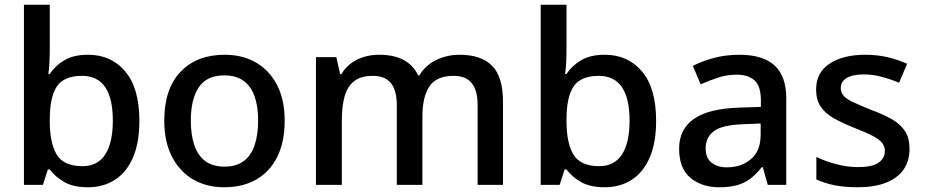

<svg xmlns="http://www.w3.org/2000/svg" viewBox="-20 -780 3901 810"><path d="M190 -578Q190 -545 188.5 -516Q187 -487 184 -468H190Q212 -502 251 -525.5Q290 -549 352 -549Q449 -549 508.5 -478.5Q568 -408 568 -270Q568 -178 541 -115.5Q514 -53 465 -21.5Q416 10 351 10Q289 10 250.5 -12.5Q212 -35 190 -65H182L161 0H81V-760H190ZM326 -460Q250 -460 220 -415.5Q190 -371 190 -276V-268Q190 -176 219.5 -127.5Q249 -79 328 -79Q392 -79 424 -128.5Q456 -178 456 -271Q456 -460 326 -460Z M1181 -271Q1181 -181 1149.5 -118Q1118 -55 1061 -22.5Q1004 10 925 10Q852 10 795.5 -22.5Q739 -55 706 -118Q673 -181 673 -271Q673 -405 741.5 -477Q810 -549 928 -549Q1003 -549 1059.5 -516.5Q1116 -484 1148.5 -422Q1181 -360 1181 -271ZM785 -271Q785 -211 800 -167Q815 -123 846.5 -100Q878 -77 927 -77Q976 -77 1007.5 -100Q1039 -123 1054 -167Q1069 -211 1069 -271Q1069 -331 1054 -373.5Q1039 -416 1007.5 -439Q976 -462 926 -462Q852 -462 818.5 -411.5Q785 -361 785 -271Z M1919 -549Q2010 -549 2056 -502.5Q2102 -456 2102 -351V0H1995V-336Q1995 -399 1970 -429.5Q1945 -460 1894 -460Q1822 -460 1792 -416Q1762 -372 1762 -288V0H1654V-336Q1654 -399 1629 -429.5Q1604 -460 1553 -460Q1503 -460 1474.5 -438Q1446 -416 1434 -374Q1422 -332 1422 -271V0H1313V-539H1399L1415 -467H1420Q1436 -494 1460.5 -512.5Q1485 -531 1515.5 -540Q1546 -549 1579 -549Q1641 -549 1682 -527.5Q1723 -506 1744 -462H1749Q1776 -506 1821.5 -527.5Q1867 -549 1919 -549Z M2370 -578Q2370 -545 2368.5 -516Q2367 -487 2364 -468H2370Q2392 -502 2431 -525.5Q2470 -549 2532 -549Q2629 -549 2688.5 -478.5Q2748 -408 2748 -270Q2748 -178 2721 -115.5Q2694 -53 2645 -21.5Q2596 10 2531 10Q2469 10 2430.5 -12.5Q2392 -35 2370 -65H2362L2341 0H2261V-760H2370ZM2506 -460Q2430 -460 2400 -415.5Q2370 -371 2370 -276V-268Q2370 -176 2399.5 -127.5Q2429 -79 2508 -79Q2572 -79 2604 -128.5Q2636 -178 2636 -271Q2636 -460 2506 -460Z M3099 -549Q3198 -549 3247.5 -504Q3297 -459 3297 -365V0H3219L3198 -75H3194Q3171 -46 3146.5 -27Q3122 -8 3090.5 1Q3059 10 3014 10Q2941 10 2893 -29.5Q2845 -69 2845 -153Q2845 -235 2907.5 -278.5Q2970 -322 3099 -326L3190 -329V-356Q3190 -417 3163 -441Q3136 -465 3088 -465Q3047 -465 3009 -452.5Q2971 -440 2936 -424L2903 -502Q2941 -522 2991.5 -535.5Q3042 -549 3099 -549ZM3117 -256Q3027 -253 2992 -227Q2957 -201 2957 -154Q2957 -113 2982 -93.5Q3007 -74 3046 -74Q3107 -74 3148 -108.5Q3189 -143 3189 -212V-259Z M3817 -152Q3817 -100 3791.5 -64Q3766 -28 3717 -9Q3668 10 3599 10Q3542 10 3500.5 1.5Q3459 -7 3424 -23V-118Q3460 -100 3507.5 -87.5Q3555 -75 3599 -75Q3659 -75 3686 -93.5Q3713 -112 3713 -143Q3713 -162 3702 -176.5Q3691 -191 3663 -206Q3635 -221 3583 -241Q3533 -261 3497 -281.5Q3461 -302 3442 -330.5Q3423 -359 3423 -403Q3423 -474 3480 -511.5Q3537 -549 3630 -549Q3680 -549 3723.5 -539Q3767 -529 3807 -511L3773 -431Q3737 -446 3699 -456Q3661 -466 3625 -466Q3577 -466 3552 -451Q3527 -436 3527 -409Q3527 -390 3539 -376Q3551 -362 3580 -348.5Q3609 -335 3659 -315Q3710 -296 3745 -275.5Q3780 -255 3798.5 -226Q3817 -197 3817 -152Z"/></svg>

Font: Noto Sans Syriac Eastern Medium
Style: Regular
Weight: 500
Designer: Patrick Giasson and the Monotype Design Team
Foundry: Monotype Imaging Inc.
Version: Version 3.001